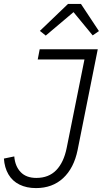

<svg xmlns="http://www.w3.org/2000/svg" viewBox="-24 -950 526 982"><path d="M179 -698H476L373 -183Q354 -90 299 -39Q244 12 160 12Q112 12 75.5 -6Q39 -24 19 -58.5Q-1 -93 -4 -139L49 -150Q53 -100 81.5 -70Q110 -40 162 -40Q225 -40 263.5 -79.5Q302 -119 317 -193L408 -646H169ZM324 -930H390L482 -791L450 -769L352 -888L210 -768L180 -792Z"/></svg>

Font: IBM Plex Sans Light
Style: Italic
Weight: 300
Italic angle: -11.31°
Designer: Mike Abbink, Paul van der Laan, Pieter van Rosmalen
Foundry: Bold Monday
Version: Version 3.201